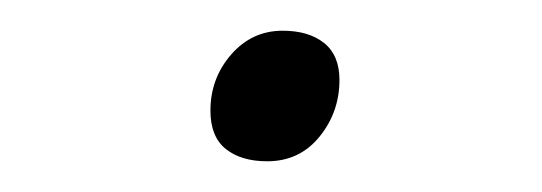

<svg xmlns="http://www.w3.org/2000/svg" viewBox="-20 -333 353 125"><path d="M154 -228Q137 -228 127 -236Q117 -244 117 -261Q117 -282 130.5 -297.5Q144 -313 164 -313Q181 -313 191 -305Q201 -297 201 -281Q201 -260 188 -244Q175 -228 154 -228Z"/></svg>

Font: Playwrite IS Thin
Style: Regular
Weight: 250
Designer: Veronika Burian, José Scaglione
Foundry: TypeTogether
Version: Version 1.002